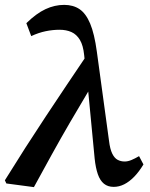

<svg xmlns="http://www.w3.org/2000/svg" viewBox="-46 -752 613 787"><path d="M-20 0 -26 -13Q57 -147 141.5 -274.5Q226 -402 312 -529L332 -379H317Q278 -314 240.5 -249.5Q203 -185 166.5 -119Q130 -53 93 15ZM420 14Q396 14 380 1Q364 -12 355 -38Q346 -64 342 -102L310 -436L307 -449L299 -526Q295 -566 281.5 -588.5Q268 -611 247 -620.5Q226 -630 198 -630Q170 -630 141 -624Q112 -618 82 -604L62 -657Q103 -697 140.5 -714.5Q178 -732 217 -732Q254 -732 280 -714.5Q306 -697 323.5 -655.5Q341 -614 351 -540L401 -174Q405 -141 414 -122.5Q423 -104 436 -97Q449 -90 465 -90Q478 -90 492.5 -96Q507 -102 524 -112L542 -78Q524 -48 504 -27.5Q484 -7 463 3.5Q442 14 420 14Z"/></svg>

Font: Source Serif 4 18pt SemiBold
Style: Italic
Weight: 600
Italic angle: -12°
Designer: Frank Grießhammer
Foundry: Adobe Systems Incorporated
Version: Version 4.004;hotconv 1.0.116;makeotfexe 2.5.65601